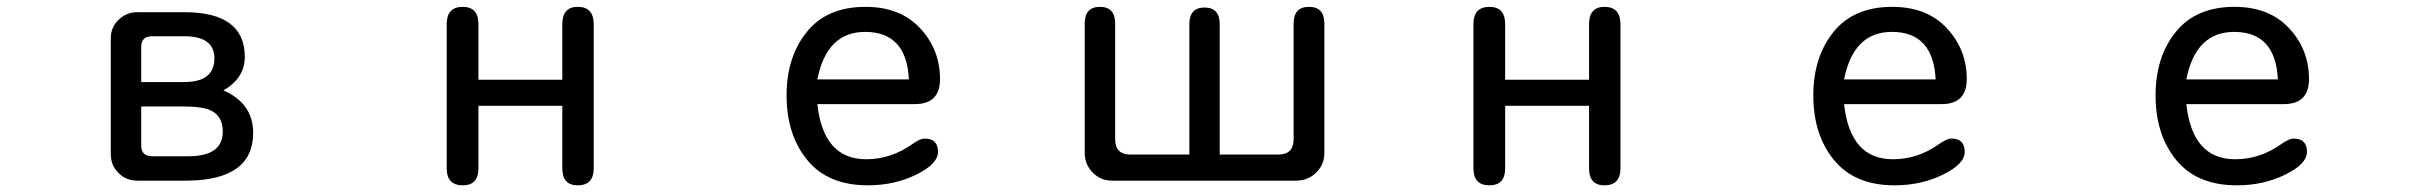

<svg xmlns="http://www.w3.org/2000/svg" viewBox="-20 -520 7040 561"><path d="M632.8 -255.9Q719.7 -217.8 719.7 -131.8Q719.7 4.9 530.3 7.8H380.9Q348.6 7.8 326.2 -14.6Q303.7 -37.1 303.7 -69.3V-408.2Q303.7 -440.4 326.7 -462.4Q349.6 -484.4 380.9 -484.4H518.6Q695.3 -484.4 695.3 -353.5Q695.3 -292 632.8 -255.9ZM392.6 -209V-92.8Q393.6 -64.5 422.9 -63.5H531.2Q630.9 -63.5 630.9 -135.7Q630.9 -179.7 597.7 -196.3Q575.2 -209 510.7 -209H392.6ZM392.6 -280.3H518.6Q606.4 -280.3 606.4 -349.6Q606.4 -414.1 518.6 -414.1H422.9Q393.6 -413.1 392.6 -384.8V-280.3Z M1377.9 -287.1H1623V-449.2Q1623 -500 1668 -500Q1714.8 -500 1714.8 -449.2V-28.3Q1714.8 21.5 1668 21.5Q1623 21.5 1623 -28.3V-210.9H1377.9V-28.3Q1377.9 21.5 1332 21.5Q1285.2 21.5 1285.2 -28.3V-449.2Q1285.2 -500 1332 -500Q1377.9 -500 1377.9 -449.2V-287.1Z M2368.2 -215.8Q2385.7 -54.7 2510.7 -54.7Q2584 -54.7 2646.5 -99.6Q2668.9 -115.2 2681.6 -115.2Q2720.7 -115.2 2720.7 -76.2Q2720.7 -41 2657.2 -9.8Q2593.8 21.5 2515.6 21.5Q2399.4 21.5 2338.9 -52.2Q2278.3 -126 2278.3 -241.2Q2278.3 -353.5 2337.4 -426.8Q2396.5 -500 2508.8 -500Q2610.4 -500 2668.5 -437.5Q2726.6 -375 2726.6 -289.1Q2726.6 -215.8 2653.3 -215.8H2368.2ZM2368.2 -288.1H2635.7Q2628.9 -426.8 2507.8 -426.8Q2395.5 -426.8 2368.2 -288.1Z M3455.1 -68.4V-449.2Q3455.1 -498 3499.5 -498Q3543.9 -498 3543.9 -449.2V-68.4H3714.8Q3759.8 -68.4 3759.8 -113.3V-451.2Q3759.8 -500 3804.7 -500Q3849.6 -500 3849.6 -451.2V-73.2Q3849.6 -39.1 3825.7 -15.6Q3801.8 7.8 3767.6 7.8H3229.5Q3195.3 7.8 3172.4 -16.1Q3149.4 -40 3149.4 -73.2V-451.2Q3149.4 -500 3193.8 -500Q3238.3 -500 3238.3 -451.2V-113.3Q3238.3 -68.4 3283.2 -68.4H3455.1Z M4377.9 -287.1H4623V-449.2Q4623 -500 4668 -500Q4714.8 -500 4714.8 -449.2V-28.3Q4714.8 21.5 4668 21.5Q4623 21.5 4623 -28.3V-210.9H4377.9V-28.3Q4377.9 21.5 4332 21.5Q4285.2 21.5 4285.2 -28.3V-449.2Q4285.2 -500 4332 -500Q4377.9 -500 4377.9 -449.2V-287.1Z M5368.2 -215.8Q5385.7 -54.7 5510.7 -54.7Q5584 -54.7 5646.5 -99.6Q5668.9 -115.2 5681.6 -115.2Q5720.7 -115.2 5720.7 -76.2Q5720.7 -41 5657.2 -9.8Q5593.8 21.5 5515.6 21.5Q5399.4 21.5 5338.9 -52.2Q5278.3 -126 5278.3 -241.2Q5278.3 -353.5 5337.4 -426.8Q5396.5 -500 5508.8 -500Q5610.4 -500 5668.5 -437.5Q5726.6 -375 5726.6 -289.1Q5726.6 -215.8 5653.3 -215.8H5368.2ZM5368.2 -288.1H5635.7Q5628.9 -426.8 5507.8 -426.8Q5395.5 -426.8 5368.2 -288.1Z M6368.2 -215.8Q6385.7 -54.7 6510.7 -54.7Q6584 -54.7 6646.5 -99.6Q6668.9 -115.2 6681.6 -115.2Q6720.7 -115.2 6720.7 -76.2Q6720.7 -41 6657.2 -9.8Q6593.8 21.5 6515.6 21.5Q6399.4 21.5 6338.9 -52.2Q6278.3 -126 6278.3 -241.2Q6278.3 -353.5 6337.4 -426.8Q6396.5 -500 6508.8 -500Q6610.4 -500 6668.5 -437.5Q6726.6 -375 6726.6 -289.1Q6726.6 -215.8 6653.3 -215.8H6368.2ZM6368.2 -288.1H6635.7Q6628.9 -426.8 6507.8 -426.8Q6395.5 -426.8 6368.2 -288.1Z"/></svg>

Font: jf-openhuninn-1.0
Style: Regular
Weight: 400
Designer: [Kosugi Maru]
      Designed by Motoya company      

      [Varela Round]
      Joe Prince(Latin component); Avraham Co
Foundry: justfont CO.,LTD.
Version: 1.0